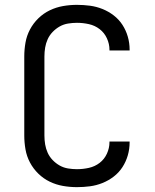

<svg xmlns="http://www.w3.org/2000/svg" viewBox="-20 -763 640 791"><path d="M297 8Q268 8 239.5 3Q211 -2 185 -14.5Q159 -27 138 -47.5Q117 -68 103.5 -93.5Q90 -119 85 -147.5Q80 -176 80 -205V-530Q80 -559 85 -587.5Q90 -616 103.5 -641.5Q117 -667 138 -687.5Q159 -708 185 -720.5Q211 -733 239.5 -738Q268 -743 297 -743Q324 -743 350.5 -739.5Q377 -736 402 -726Q427 -716 448.5 -699.5Q470 -683 484.5 -660.5Q499 -638 506.5 -612Q514 -586 514 -559V-555H431V-558Q431 -582 420.5 -605Q410 -628 390.5 -643Q371 -658 346.5 -663.5Q322 -669 297 -669Q279 -669 260.5 -666Q242 -663 226 -654Q210 -645 197 -631.5Q184 -618 176.5 -601.5Q169 -585 166 -567Q163 -549 163 -530V-205Q163 -186 166 -168Q169 -150 176.5 -133.5Q184 -117 197 -103.5Q210 -90 226 -81Q242 -72 260.5 -69Q279 -66 297 -66Q322 -66 346.5 -71.5Q371 -77 390.5 -92Q410 -107 420.5 -130Q431 -153 431 -177V-180H514V-176Q514 -149 506.5 -123Q499 -97 484.5 -74.5Q470 -52 448.5 -35.5Q427 -19 402 -9Q377 1 350.5 4.5Q324 8 297 8Z"/></svg>

Font: Iosevka Extended
Style: Regular
Weight: 400
Width: 7
Monospace: yes
Designer: Belleve Invis
Foundry: Belleve Invis
Version: Version 32.5.0; ttfautohint (v1.8.4)